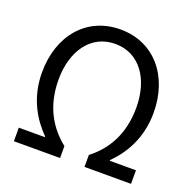

<svg xmlns="http://www.w3.org/2000/svg" viewBox="-130 -879 1019 1012"><g transform="rotate(20 379.0 -373.0)"><path d="M51 0H310V-67C227 -133 161 -232 161 -387C161 -546 242 -665 379 -665C516 -665 597 -546 597 -387C597 -232 532 -133 447 -67V0H708V-76H561V-80C625 -143 692 -244 692 -392C692 -598 568 -746 379 -746C189 -746 66 -598 66 -392C66 -244 134 -143 197 -80V-76H51Z"/></g></svg>

Font: GenYoGothic2 TW R
Style: Regular
Weight: 400
Version: Version 2.100;PS 2.1;hotconv 16.6.51;makeotf.lib2.5.65220 DE